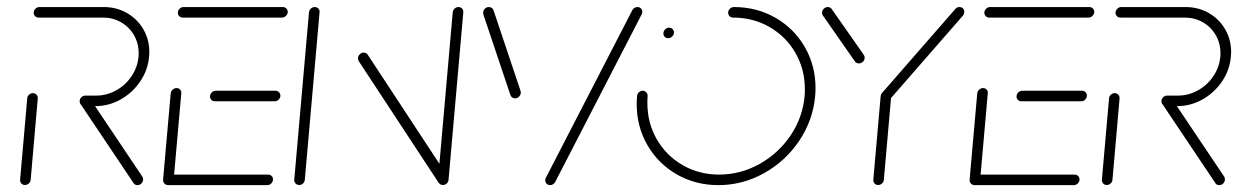

<svg xmlns="http://www.w3.org/2000/svg" viewBox="-20 -539 3609 559"><path d="M52.6 -0.4Q46.3 -0.4 42.2 -4.8Q38.1 -9.3 38.5 -15.6L59.3 -252.6Q59.6 -258.9 64.6 -263.3Q69.6 -267.8 75.9 -267.8Q82.2 -267.8 86.3 -263.3Q90.4 -258.9 90 -252.6L69.3 -15.6Q68.9 -9.3 63.9 -4.8Q58.9 -0.4 52.6 -0.4ZM396.7 -17Q396.7 -10 391.9 -5Q387 0 380 0Q372.6 0 368.9 -5.9L214.4 -236.3Q211.9 -239.6 211.9 -244.1Q211.9 -250.7 216.9 -255.7Q221.9 -260.7 228.5 -260.7Q236.3 -260.7 240.4 -254.4L394.4 -24.8Q396.7 -21.5 396.7 -17ZM211.9 -244.1Q211.9 -251.1 216.9 -255.9Q221.9 -260.7 228.5 -260.7H260Q292.6 -260.7 321.1 -277.6Q349.6 -294.4 366.7 -323Q383.7 -351.5 383.7 -384.1Q383.7 -413 370 -436.7Q356.3 -460.4 332.6 -474.1Q308.9 -487.8 279.6 -487.8H92.2Q86.3 -487.8 82.2 -491.9Q78.1 -495.9 78.1 -501.9Q78.1 -508.5 83.1 -513.5Q88.1 -518.5 94.8 -518.5H282.2Q319.3 -518.5 349.6 -501.1Q380 -483.7 397.4 -453.7Q414.8 -423.7 414.8 -387.4Q414.8 -383.3 414.1 -374.4Q410.7 -335.2 388.3 -302Q365.9 -268.9 331.3 -249.4Q296.7 -230 257.4 -230H225.9Q220 -230 215.9 -234.1Q211.9 -238.1 211.9 -244.1Z M454.8 -15.9 477 -267.4Q477.8 -273.7 482.8 -278.1Q487.8 -282.6 494.1 -282.6Q500.4 -282.6 504.4 -278.1Q508.5 -273.7 507.8 -267.4L485.6 -15.9ZM774.8 -17Q774.8 -10 769.8 -5Q764.8 0 758.1 0H469.3Q463.3 0 459.1 -4.3Q454.8 -8.5 454.8 -14.8Q454.8 -21.1 459.8 -25.9Q464.8 -30.7 471.5 -30.7H760.7Q766.7 -30.7 770.7 -26.7Q774.8 -22.6 774.8 -17ZM591.5 -257.8Q591.5 -264.8 596.5 -269.8Q601.5 -274.8 608.1 -274.8H782.2Q788.1 -274.8 792.2 -270.6Q796.3 -266.3 796.3 -260.4Q796.3 -253.7 791.3 -248.9Q786.3 -244.1 779.6 -244.1H605.6Q599.6 -244.1 595.6 -248Q591.5 -251.9 591.5 -257.8ZM497.8 -501.9Q497.8 -508.5 502.8 -513.5Q507.8 -518.5 514.4 -518.5H803.3Q809.3 -518.5 813.5 -514.4Q817.8 -510.4 817.8 -504.4Q817.8 -497.8 812.6 -492.8Q807.4 -487.8 801.1 -487.8H511.9Q505.9 -487.8 501.9 -491.9Q497.8 -495.9 497.8 -501.9Z M851.1 -0.4Q844.8 -0.4 840.6 -4.8Q836.3 -9.3 836.7 -15.6L879.6 -503.3Q880.4 -509.6 885.2 -514.1Q890 -518.5 896.3 -518.5Q902.6 -518.5 906.9 -514.1Q911.1 -509.6 910.4 -503.3L867.4 -15.6Q867 -9.3 862.2 -4.8Q857.4 -0.4 851.1 -0.4ZM1022.2 -368.9Q1022.2 -375.9 1027.4 -380.9Q1032.6 -385.9 1038.9 -385.9Q1046.3 -385.9 1050.7 -379.6L1284.1 -24.4L1257.8 -5.9L1024.4 -361.1Q1022.2 -365.6 1022.2 -368.9ZM1269.6 -0.4Q1263.3 -0.4 1259.1 -4.8Q1254.8 -9.3 1255.2 -15.6L1298.1 -503.3Q1298.9 -509.6 1303.7 -514.1Q1308.5 -518.5 1314.8 -518.5Q1321.1 -518.5 1325.4 -514.1Q1329.6 -509.6 1328.9 -503.3L1285.9 -15.6Q1285.6 -9.3 1280.7 -4.8Q1275.9 -0.4 1269.6 -0.4Z M1496.3 -268.1Q1495.6 -261.9 1490.7 -257.2Q1485.9 -252.6 1479.6 -252.6Q1475.2 -252.6 1471.7 -255Q1468.1 -257.4 1466.3 -261.5L1388.1 -494.4Q1386.7 -500.4 1386.7 -503.3Q1387.4 -509.6 1392.2 -514.1Q1397 -518.5 1403.3 -518.5Q1408.1 -518.5 1411.7 -516.1Q1415.2 -513.7 1416.7 -509.6L1494.8 -276.7Q1496.3 -272.2 1496.3 -268.1ZM1581.5 0Q1575.6 0 1571.5 -4.1Q1567.4 -8.1 1567.4 -14.1Q1567.4 -17.8 1569.3 -21.5L1821.1 -509.6Q1823.3 -513.7 1827.4 -516.1Q1831.5 -518.5 1835.9 -518.5Q1841.9 -518.5 1845.9 -514.6Q1850 -510.7 1850 -505.2Q1850 -500 1848.1 -497L1596.3 -8.9Q1594.1 -4.8 1590 -2.4Q1585.9 0 1581.5 0Z M1911.5 -441.5Q1911.5 -448.5 1916.5 -453.5Q1921.5 -458.5 1928.1 -458.5Q1934.1 -458.5 1938.1 -454.4Q1942.2 -450.4 1942.2 -444.4Q1942.2 -437.8 1937 -432.8Q1931.9 -427.8 1925.2 -427.8Q1919.3 -427.8 1915.4 -431.7Q1911.5 -435.6 1911.5 -441.5ZM2100 -501.9Q2100 -508.5 2105 -513.5Q2110 -518.5 2116.7 -518.5Q2183.3 -518.5 2237.8 -487.2Q2292.2 -455.9 2323.3 -401.9Q2354.4 -347.8 2354.4 -282.2Q2354.4 -271.1 2353.3 -259.3Q2347 -188.9 2307 -129.3Q2267 -69.6 2204.4 -34.8Q2141.9 0 2071.5 0Q2004.8 0 1950.4 -31.3Q1895.9 -62.6 1864.8 -116.7Q1833.7 -170.7 1833.7 -236.3Q1833.7 -247.8 1834.8 -259.3Q1835.2 -265.6 1840 -270.2Q1844.8 -274.8 1851.1 -274.8Q1857.4 -274.8 1861.7 -270.2Q1865.9 -265.6 1865.6 -259.3Q1864.8 -252.2 1864.8 -238.9Q1864.8 -181.1 1892.2 -133.5Q1919.6 -85.9 1967.4 -58.3Q2015.2 -30.7 2073.7 -30.7Q2135.9 -30.7 2191.1 -61.5Q2246.3 -92.2 2281.7 -144.6Q2317 -197 2322.6 -259.3Q2323.3 -265.9 2323.3 -279.6Q2323.3 -337.4 2295.9 -385Q2268.5 -432.6 2220.7 -460.2Q2173 -487.8 2114.1 -487.8Q2108.1 -487.8 2104.1 -491.9Q2100 -495.9 2100 -501.9Z M2560.4 -271.5Q2566.7 -271.5 2570.9 -266.9Q2575.2 -262.2 2574.4 -255.9L2553.3 -15.6Q2553 -9.3 2548 -4.8Q2543 -0.4 2536.7 -0.4Q2530.4 -0.4 2526.3 -4.8Q2522.2 -9.3 2522.6 -15.6L2543.7 -255.9Q2544.4 -262.2 2549.3 -266.9Q2554.1 -271.5 2560.4 -271.5ZM2497.4 -371.1Q2497.4 -364.1 2492.4 -359.3Q2487.4 -354.4 2480.7 -354.4Q2473 -354.4 2468.9 -360.4L2375.9 -493.7Q2373.3 -496.7 2373.3 -503.3Q2374.1 -509.6 2378.9 -514.1Q2383.7 -518.5 2390 -518.5Q2393.7 -518.5 2396.9 -516.9Q2400 -515.2 2401.5 -512.6L2495.2 -378.9Q2497.4 -375.2 2497.4 -371.1ZM2773.3 -518.5Q2779.3 -518.5 2783.3 -514.8Q2787.4 -511.1 2787.4 -505.2Q2787.4 -498.5 2783.7 -493.7L2570.7 -249.6Q2565.6 -243.7 2558.1 -243.7Q2552.2 -243.7 2548.1 -247.6Q2544.1 -251.5 2544.1 -257.4Q2544.1 -263.7 2547.8 -268.1L2761.5 -513Q2765.6 -518.5 2773.3 -518.5Z M2803 -15.9 2825.2 -267.4Q2825.9 -273.7 2830.9 -278.1Q2835.9 -282.6 2842.2 -282.6Q2848.5 -282.6 2852.6 -278.1Q2856.7 -273.7 2855.9 -267.4L2833.7 -15.9ZM3123 -17Q3123 -10 3118 -5Q3113 0 3106.3 0H2817.4Q2811.5 0 2807.2 -4.3Q2803 -8.5 2803 -14.8Q2803 -21.1 2808 -25.9Q2813 -30.7 2819.6 -30.7H3108.9Q3114.8 -30.7 3118.9 -26.7Q3123 -22.6 3123 -17ZM2939.6 -257.8Q2939.6 -264.8 2944.6 -269.8Q2949.6 -274.8 2956.3 -274.8H3130.4Q3136.3 -274.8 3140.4 -270.6Q3144.4 -266.3 3144.4 -260.4Q3144.4 -253.7 3139.4 -248.9Q3134.4 -244.1 3127.8 -244.1H2953.7Q2947.8 -244.1 2943.7 -248Q2939.6 -251.9 2939.6 -257.8ZM2845.9 -501.9Q2845.9 -508.5 2850.9 -513.5Q2855.9 -518.5 2862.6 -518.5H3151.5Q3157.4 -518.5 3161.7 -514.4Q3165.9 -510.4 3165.9 -504.4Q3165.9 -497.8 3160.7 -492.8Q3155.6 -487.8 3149.3 -487.8H2860Q2854.1 -487.8 2850 -491.9Q2845.9 -495.9 2845.9 -501.9Z M3202.2 -0.4Q3195.9 -0.4 3191.9 -4.8Q3187.8 -9.3 3188.1 -15.6L3208.9 -252.6Q3209.3 -258.9 3214.3 -263.3Q3219.3 -267.8 3225.6 -267.8Q3231.9 -267.8 3235.9 -263.3Q3240 -258.9 3239.6 -252.6L3218.9 -15.6Q3218.5 -9.3 3213.5 -4.8Q3208.5 -0.4 3202.2 -0.4ZM3546.3 -17Q3546.3 -10 3541.5 -5Q3536.7 0 3529.6 0Q3522.2 0 3518.5 -5.9L3364.1 -236.3Q3361.5 -239.6 3361.5 -244.1Q3361.5 -250.7 3366.5 -255.7Q3371.5 -260.7 3378.1 -260.7Q3385.9 -260.7 3390 -254.4L3544.1 -24.8Q3546.3 -21.5 3546.3 -17ZM3361.5 -244.1Q3361.5 -251.1 3366.5 -255.9Q3371.5 -260.7 3378.1 -260.7H3409.6Q3442.2 -260.7 3470.7 -277.6Q3499.3 -294.4 3516.3 -323Q3533.3 -351.5 3533.3 -384.1Q3533.3 -413 3519.6 -436.7Q3505.9 -460.4 3482.2 -474.1Q3458.5 -487.8 3429.3 -487.8H3241.9Q3235.9 -487.8 3231.9 -491.9Q3227.8 -495.9 3227.8 -501.9Q3227.8 -508.5 3232.8 -513.5Q3237.8 -518.5 3244.4 -518.5H3431.9Q3468.9 -518.5 3499.3 -501.1Q3529.6 -483.7 3547 -453.7Q3564.4 -423.7 3564.4 -387.4Q3564.4 -383.3 3563.7 -374.4Q3560.4 -335.2 3538 -302Q3515.6 -268.9 3480.9 -249.4Q3446.3 -230 3407 -230H3375.6Q3369.6 -230 3365.6 -234.1Q3361.5 -238.1 3361.5 -244.1Z"/></svg>

Font: 26F Galaxy Sans Ultra Light
Style: Italic
Weight: 200
Italic angle: -5°
Designer: C₂₉H₂₅N₃O₅
Version: Version 1.200